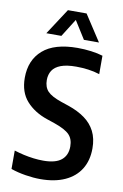

<svg xmlns="http://www.w3.org/2000/svg" viewBox="-103 -1006 688 1074"><g transform="rotate(10 241.5 -469.0)"><path d="M204.5 9.5Q165.5 9.5 120.2 2.2Q75 -5 36.5 -18.5V-123Q63.5 -114.5 91.2 -108.2Q119 -102 147.2 -98.5Q175.5 -95 203 -95Q272.5 -95 305.5 -122Q338.5 -149 338.5 -199Q338.5 -241.5 314.8 -266Q291 -290.5 229 -312L184.5 -327Q110.5 -352 65.8 -402Q21 -452 21 -534Q21 -634.5 86.8 -692Q152.5 -749.5 283.5 -749.5Q322.5 -749.5 360.8 -744.5Q399 -739.5 427.5 -730.5V-626Q396.5 -636 362.5 -640.5Q328.5 -645 294 -645Q239.5 -645 206.8 -632.5Q174 -620 159.2 -597Q144.5 -574 144.5 -543Q144.5 -503 166.5 -479.5Q188.5 -456 245.5 -436.5L290 -421.5Q344 -403 382.5 -375.2Q421 -347.5 441.8 -306.8Q462.5 -266 462.5 -210Q462.5 -141.5 432 -92.2Q401.5 -43 344 -16.8Q286.5 9.5 204.5 9.5ZM96.5 -800 193 -948H299L395.5 -800H310L238 -914.5H254L182 -800Z"/></g></svg>

Font: Encode Sans SC Condensed SemiBold
Style: Regular
Weight: 600
Width: 3
Designer: Multiple Designers
Foundry: Impallari Type
Version: Version 3.002